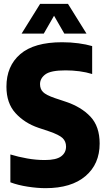

<svg xmlns="http://www.w3.org/2000/svg" viewBox="-20 -970 552 1000"><path d="M217.5 10Q174.5 10 124.2 2.2Q74 -5.5 34 -20.5V-165.5Q75 -153 121.2 -144.8Q167.5 -136.5 213.5 -136.5Q272.5 -136.5 298.2 -155.5Q324 -174.5 324 -206.5Q324 -233.5 306 -250.8Q288 -268 235.5 -286L180 -304.5Q108 -329 60.8 -380.8Q13.5 -432.5 13.5 -518.5Q13.5 -626 85.5 -688Q157.5 -750 303.5 -750Q348 -750 388.8 -744.5Q429.5 -739 460 -730V-584.5Q430 -594 393.8 -598.8Q357.5 -603.5 321.5 -603.5Q244.5 -603.5 216.5 -582.8Q188.5 -562 188.5 -532Q188.5 -506.5 204 -490.8Q219.5 -475 266 -459L321.5 -440.5Q403 -413.5 451 -362.5Q499 -311.5 499 -222.5Q499 -115.5 425.2 -52.8Q351.5 10 217.5 10ZM92.5 -795 189 -950H334L430.5 -795H315L261.5 -888L208 -795Z"/></svg>

Font: Encode Sans Condensed Condensed ExtraBold
Style: Regular
Weight: 800
Width: 3
Designer: Multiple Designers
Foundry: Impallari Type
Version: Version 3.000; ttfautohint (v1.8.3) -l 8 -r 50 -G 200 -x 14 